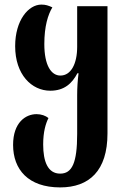

<svg xmlns="http://www.w3.org/2000/svg" viewBox="-20 -563 550 836"><path d="M242 253C368 253 448 181 448 18V-536H316V-359C316 -285 289 -234 243 -234C203 -234 173 -278 173 -371C173 -449 189 -499 208 -531C190 -539 179 -543 160 -543C104 -543 46 -475 46 -362C46 -238 118 -168 199 -168C260 -168 294 -200 317 -244H322C318 -212 316 -180 316 -149V20C316 146 294 193 242 193C188 193 168 140 168 66C168 11 179 -25 191 -49C179 -59 160 -66 139 -66C92 -66 37 -30 37 68C37 175 103 253 242 253Z"/></svg>

Font: Noto Serif Georgian ExtraCondensed Bold
Style: Regular
Weight: 700
Width: 2
Designer: Monotype Design Team, Akaki Razmadze
Foundry: Google LLC
Version: Version 2.003